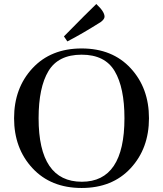

<svg xmlns="http://www.w3.org/2000/svg" viewBox="-20 -924 811 955"><path d="M721 -336Q721 -186 630 -87.5Q539 11 386 11Q233 11 141.5 -87.5Q50 -186 50 -336Q50 -486 141.5 -584.5Q233 -683 386 -683Q539 -683 630 -584.5Q721 -486 721 -336ZM387 -20Q599 -20 599 -336Q599 -488 550.5 -570Q502 -652 386 -652Q270 -652 221 -570.5Q172 -489 172 -336Q172 -20 387 -20ZM459 -904Q500 -866 500 -841Q500 -829 482 -815Q387 -755 315 -718L298 -743Q416 -863 459 -904Z"/></svg>

Font: Rufina
Style: Regular
Weight: 400
Designer: Martin Sommaruga
Foundry: Martin Sommaruga
Version: Version 1.001